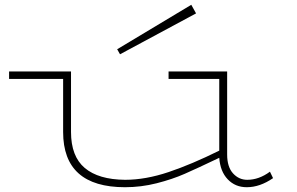

<svg xmlns="http://www.w3.org/2000/svg" viewBox="-20 -770 1241 803"><path d="M1122 -25Q1067 13 1012 13Q964 13 932.5 -20Q901 -53 897 -110Q805 -66 752.5 -43Q700 -20 635 -3.5Q570 13 503 13Q244 13 244 -218V-440H18V-471H277V-218Q277 -116 334.5 -67.5Q392 -19 503 -18Q589 -18 685.5 -50.5Q782 -83 897 -140V-440H685V-471H930V-124Q930 -72 954.5 -45Q979 -18 1014 -18Q1063 -18 1109 -52ZM482 -543 800 -714 780 -750 470 -564Z"/></svg>

Font: BioRhyme Expanded ExtraLight
Style: Regular
Weight: 275
Width: 7
Designer: Aoife Mooney
Foundry: Aoife Mooney Type
Version: Version 1.000